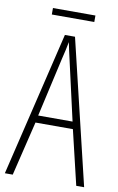

<svg xmlns="http://www.w3.org/2000/svg" viewBox="-93 -977 577 935"><g transform="rotate(10 196.0 -509.5)"><path d="M301 -926H91V-894H301ZM353 -93H392L221 -807H171L0 -93H39L104 -362H289ZM215 -689 281 -398H111L177 -690C185 -724 191 -747 196 -776C202 -747 207 -723 215 -689Z"/></g></svg>

Font: Noto Sans Kannada UI ExtraCondensed ExtraLight
Style: Regular
Weight: 200
Width: 2
Designer: Jelle Bosma - Monotype Design Team
Foundry: Monotype Imaging Inc.
Version: Version 2.005